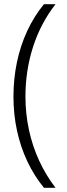

<svg xmlns="http://www.w3.org/2000/svg" viewBox="-20 -735 317 913"><path d="M44 -275Q44 -360 60.5 -439Q77 -518 109.5 -588Q142 -658 189 -715H244Q173 -624 137 -511.5Q101 -399 101 -276Q101 -195 117.5 -118Q134 -41 166 28.5Q198 98 244 158H189Q143 102 110.5 33.5Q78 -35 61 -113Q44 -191 44 -275Z"/></svg>

Font: Noto Sans Hebrew SemiCondensed Light
Style: Regular
Weight: 300
Width: 4
Designer: Monotype Design Team
Foundry: Monotype Imaging Inc.
Version: Version 2.003